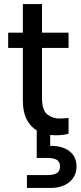

<svg xmlns="http://www.w3.org/2000/svg" viewBox="-20 -660 395 941"><path d="M316 -5Q304 -1 287.5 1Q271 3 254 3Q210 3 173 -14Q136 -31 114 -69Q92 -107 92 -169V-425H20V-500H92V-640H186V-500H316V-425H186V-179Q186 -120 211.5 -99.5Q237 -79 272 -79Q281 -79 293.5 -80Q306 -81 316 -82ZM112 261V198H212Q243 198 258.5 188.5Q274 179 274 156Q274 133 258.5 123.5Q243 114 212 114H160V-27H226V55Q264 54 293 65.5Q322 77 338.5 99.5Q355 122 355 156Q355 188 339 211.5Q323 235 295 248Q267 261 231 261Z"/></svg>

Font: Envelope Sans Variable
Style: Regular
Weight: 500
Designer: Andreas Rasmussen / Norman Anderson
Foundry: mail.de GmbH
Version: Version 1.150